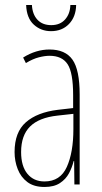

<svg xmlns="http://www.w3.org/2000/svg" viewBox="-20 -734 406 764"><path d="M177 -537Q240 -537 268.5 -496.5Q297 -456 297 -358V0H276L275 -93H273Q267 -68 254.5 -44.5Q242 -21 218.5 -5.5Q195 10 157 10Q115 10 89 -9.5Q63 -29 50.5 -61Q38 -93 38 -129Q38 -208 83 -247.5Q128 -287 210 -297L271 -304V-355Q271 -445 249 -478.5Q227 -512 177 -512Q159 -512 135 -506Q111 -500 83 -483L72 -505Q123 -537 177 -537ZM209 -274Q135 -266 99.5 -230.5Q64 -195 64 -129Q64 -73 89 -42.5Q114 -12 157 -12Q220 -12 246 -70Q272 -128 272 -220V-281ZM283 -714Q282 -667 254.5 -638.5Q227 -610 183 -610Q143 -610 114.5 -636Q86 -662 84 -714H107Q109 -677 129 -655.5Q149 -634 184 -634Q219 -634 239 -656.5Q259 -679 260 -714Z"/></svg>

Font: Noto Sans ExtraCondensed Thin
Style: Regular
Weight: 100
Width: 2
Designer: Monotype Design Team
Foundry: Monotype Imaging Inc.
Version: Version 2.013; ttfautohint (v1.8.4.7-5d5b)